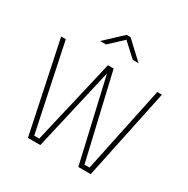

<svg xmlns="http://www.w3.org/2000/svg" viewBox="-202 -1108 1260 1287"><g transform="rotate(30 428.0 -464.5)"><path d="M818 -700 671 0H575L428 -639L281 0H185L38 -700H74L214 -34H253L406 -690H450L603 -34H642L782 -700ZM413 -929H443L577 -804H532L428 -900L325 -804H279Z"/></g></svg>

Font: Cairo ExtraLight
Style: Regular
Weight: 275
Designer: Mohamed Gaber, Accademia di Belle Arti di Urbino and others
Foundry: Kief Type Foundry, Accademia di Belle Arti di Urbino and others
Version: Version 3.011